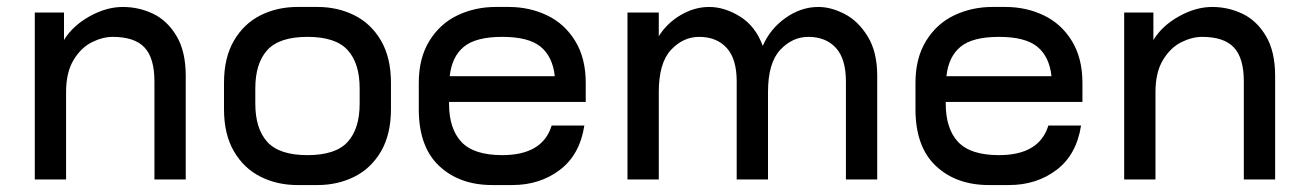

<svg xmlns="http://www.w3.org/2000/svg" viewBox="-20 -516 3756 552"><path d="M514 -298V0H424V-282Q424 -349 395.5 -379.5Q367 -410 304 -410Q275 -410 244 -394.5Q213 -379 191.5 -343.5Q170 -308 170 -251V0H80V-480H164V-401Q189 -442 237.5 -469Q286 -496 333 -496Q379 -496 420 -476.5Q461 -457 487.5 -412.5Q514 -368 514 -298Z M1104 -278V-202Q1104 -130 1075.5 -81Q1047 -32 999 -8Q951 16 893 16H835Q777 16 729 -8Q681 -32 652.5 -81Q624 -130 624 -202V-278Q624 -350 652.5 -399Q681 -448 729 -472Q777 -496 835 -496H893Q951 -496 999 -472Q1047 -448 1075.5 -399Q1104 -350 1104 -278ZM864 -410Q783 -410 748.5 -372Q714 -334 714 -262V-218Q714 -146 748.5 -108Q783 -70 864 -70Q945 -70 979.5 -108Q1014 -146 1014 -218V-262Q1014 -334 979.5 -372Q945 -410 864 -410Z M1664 -278V-223H1271V-218Q1271 -146 1306.5 -108Q1342 -70 1424 -70Q1540 -70 1566 -155H1660Q1647 -71 1589.5 -27.5Q1532 16 1453 16H1395Q1301 16 1242.5 -39Q1184 -94 1184 -202V-278Q1184 -349 1214.5 -398.5Q1245 -448 1295.5 -472Q1346 -496 1405 -496H1443Q1502 -496 1552.5 -472Q1603 -448 1633.5 -398.5Q1664 -349 1664 -278ZM1273 -297H1575Q1569 -353 1534.5 -381.5Q1500 -410 1424 -410Q1348 -410 1313.5 -381.5Q1279 -353 1273 -297Z M2502 -298V0H2412V-282Q2412 -347 2383 -378.5Q2354 -410 2304 -410Q2258 -410 2223 -372.5Q2188 -335 2188 -251V0H2098V-282Q2098 -347 2069 -378.5Q2040 -410 1990 -410Q1944 -410 1909 -372.5Q1874 -335 1874 -251V0H1784V-480H1874V-412Q1898 -450 1937.5 -473Q1977 -496 2019 -496Q2063 -496 2107.5 -468.5Q2152 -441 2173 -384Q2194 -433 2238.5 -464.5Q2283 -496 2333 -496Q2369 -496 2408 -476Q2447 -456 2474.5 -411.5Q2502 -367 2502 -298Z M3092 -278V-223H2699V-218Q2699 -146 2734.5 -108Q2770 -70 2852 -70Q2968 -70 2994 -155H3088Q3075 -71 3017.5 -27.5Q2960 16 2881 16H2823Q2729 16 2670.5 -39Q2612 -94 2612 -202V-278Q2612 -349 2642.5 -398.5Q2673 -448 2723.5 -472Q2774 -496 2833 -496H2871Q2930 -496 2980.5 -472Q3031 -448 3061.5 -398.5Q3092 -349 3092 -278ZM2701 -297H3003Q2997 -353 2962.5 -381.5Q2928 -410 2852 -410Q2776 -410 2741.5 -381.5Q2707 -353 2701 -297Z M3646 -298V0H3556V-282Q3556 -349 3527.5 -379.5Q3499 -410 3436 -410Q3407 -410 3376 -394.5Q3345 -379 3323.5 -343.5Q3302 -308 3302 -251V0H3212V-480H3296V-401Q3321 -442 3369.5 -469Q3418 -496 3465 -496Q3511 -496 3552 -476.5Q3593 -457 3619.5 -412.5Q3646 -368 3646 -298Z"/></svg>

Font: Violet Sans
Style: Regular
Weight: 400
Designer: Calvin Waterman
Foundry: Violet Office
Version: Version 1.013